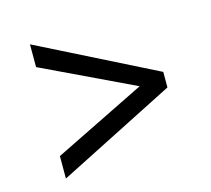

<svg xmlns="http://www.w3.org/2000/svg" viewBox="-75 -609 709 644"><g transform="rotate(-15 279.0 -287.0)"><path d="M79 -54V-132L398 -289L79 -441V-520L487 -315V-261Z"/></g></svg>

Font: Cherry Swash
Style: Regular
Weight: 400
Designer: Kasatkina Nataliya
Foundry: Nataliya Kasatkina
Version: Version 1.001